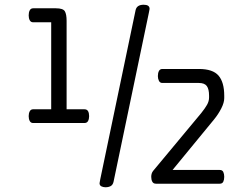

<svg xmlns="http://www.w3.org/2000/svg" viewBox="-20 -775 1051 810"><path d="M608 -721 459 -8Q456 5 447 10Q438 15 425 15Q415 15 407.5 11Q400 7 400 -2Q400 -3 403 -19L552 -732Q557 -755 586 -755Q611 -755 611 -738Q611 -737 611 -737Q611 -737 608 -721ZM926 -371V-361Q926 -342 913.5 -317.5Q901 -293 883 -271L708 -58H907Q918 -58 922 -49.5Q926 -41 926 -29Q926 -17 922 -8.5Q918 0 907 0H638Q627 0 622.5 -8.5Q618 -17 618 -29Q618 -44 626 -54L829 -298Q845 -318 853.5 -333Q862 -348 862 -364V-371Q862 -399 852.5 -412Q843 -425 819 -425H665Q655 -425 650.5 -434Q646 -443 646 -454Q646 -467 650.5 -475.5Q655 -484 665 -484H819Q878 -484 902 -456Q926 -428 926 -371ZM336 -256H120Q110 -256 105.5 -264.5Q101 -273 101 -285Q101 -297 105.5 -305.5Q110 -314 120 -314H196V-681H120Q110 -681 105.5 -689.5Q101 -698 101 -710Q101 -723 105.5 -731.5Q110 -740 120 -740H216Q246 -740 253.5 -727.5Q261 -715 261 -687V-314H336Q347 -314 351.5 -306Q356 -298 356 -285Q356 -273 351.5 -264.5Q347 -256 336 -256Z"/></svg>

Font: Offside
Style: Regular
Weight: 400
Designer: Eduardo Rodriguez Tunni
Foundry: Eduardo Rodriguez Tunni
Version: Version 1.002; ttfautohint (v1.8.4.7-5d5b);gftools[0.9.23]